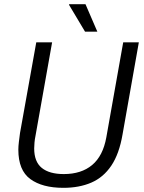

<svg xmlns="http://www.w3.org/2000/svg" viewBox="-20 -889 689 921"><path d="M284 12Q183 12 125.5 -30Q68 -72 68 -171Q68 -187 70.5 -208Q73 -229 76 -251L154 -686H230L150 -236Q147 -222 145.5 -205.5Q144 -189 144 -177Q144 -113 180.5 -83.5Q217 -54 286 -54Q370 -54 422 -97.5Q474 -141 490 -230L571 -686H646L568 -245Q552 -151 514 -94.5Q476 -38 418 -13Q360 12 284 12ZM388 -737 311 -866 312 -869H390L447 -737Z"/></svg>

Font: Archivo SemiCondensed Light
Style: Italic
Weight: 300
Width: 4
Italic angle: -10°
Designer: Hector Gatti
Foundry: Omnibus-Type
Version: Version 2.001